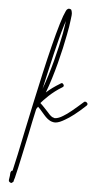

<svg xmlns="http://www.w3.org/2000/svg" viewBox="-64 -460 218 434"><path d="M85 -412.6C83 -404.3 81.1 -395 78.1 -384.3C67.9 -348.1 50.8 -298.8 32.2 -259.3C49.8 -314.9 66.9 -368.7 80.6 -402.3C82.5 -406.7 84 -409.7 85 -412.6ZM91.8 -440.4C90.8 -440.4 90.8 -439.9 89.8 -439.9C87.9 -439 87.4 -438.5 86.4 -437.5C85.4 -436.5 85.4 -435.5 84.5 -434.6C81.5 -429.7 76.7 -419.9 71.3 -406.2C48.8 -350.1 16.1 -243.2 -8.8 -161.1C-20 -123.5 -29.3 -92.8 -35.6 -74.2H-36.1C-38.6 -74.2 -39.6 -71.8 -40.5 -69.8C-41.5 -63.5 -42 -60.1 -43 -57.1C-43 -56.2 -43.9 -54.2 -43.9 -53.2V-51.3C-43.9 -50.3 -43.9 -50.3 -43 -49.3C-42 -48.3 -42 -47.9 -40 -46.9C-38.1 -45.9 -36.6 -46.9 -35.6 -47.9C-34.7 -48.8 -34.2 -48.8 -34.2 -48.8C-33.2 -49.8 -33.2 -49.8 -33.2 -50.8C-32.2 -51.8 -33.2 -52.7 -32.2 -53.7C-31.2 -56.2 -29.3 -60.1 -28.3 -64.5C-22 -82.5 -11.7 -117.7 1 -158.2C6.3 -175.8 11.7 -194.8 18.1 -214.4H18.6C19.5 -215.3 21 -217.8 22 -218.8C28.3 -211.9 31.7 -205.6 36.1 -200.2C41 -193.4 46.9 -187 54.2 -184.6C56.6 -183.6 59.1 -183.1 61.5 -183.1C67.9 -183.1 74.7 -185.5 83 -189.5C94.7 -194.8 110.8 -204.6 131.8 -221.2C132.8 -222.2 133.8 -223.1 133.8 -225.1C133.8 -226.1 133.3 -227.1 132.3 -228C131.3 -229 130.9 -230 128.9 -230C127.9 -230 127 -230.5 126 -229.5C105 -213.9 89.8 -203.1 79.1 -198.2C71.8 -194.3 65.4 -192.9 61.5 -192.9C59.6 -192.9 58.6 -192.9 57.6 -193.8C53.2 -194.8 49.3 -199.2 44.4 -206.1C40 -211.4 34.2 -219.7 27.3 -227.1C34.2 -233.9 52.7 -251 77.1 -262.7C79.1 -263.7 80.1 -264.6 80.1 -266.6C80.1 -267.6 80.1 -268.6 79.1 -269.5C78.1 -270.5 78.1 -271 77.1 -272H75.2C74.2 -272 73.7 -272 72.8 -271C59.6 -264.6 48.3 -257.8 39.6 -251C59.1 -291.5 76.7 -343.8 87.4 -381.8C91.3 -394.5 93.8 -405.8 95.7 -414.6C97.7 -423.3 99.1 -429.2 98.1 -433.6C98.1 -434.6 97.7 -436.5 96.7 -438.5C95.7 -439.5 94.7 -439 93.8 -439.9C92.8 -439.9 92.8 -440.4 91.8 -440.4Z"/></svg>

Font: Oshawa
Style: Regular
Weight: 400
Designer: Sadat Fauzi
Foundry: Intuisi Creative
Version: Version 001.000